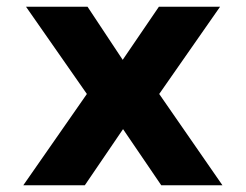

<svg xmlns="http://www.w3.org/2000/svg" viewBox="-20 -548 728 568"><path d="M343 -371 239 -528H57L237 -270L49 0H231L344 -166L457 0H638L451 -270L631 -528H450Z"/></svg>

Font: Asimov
Style: XWid
Weight: 500
Designer: Google
Version: Version 2.000980; 2014